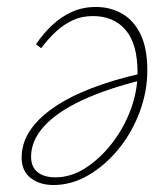

<svg xmlns="http://www.w3.org/2000/svg" viewBox="-20 -518 480 550"><path d="M133 12Q94 12 68 -8Q42 -28 42 -67Q42 -107 65 -142.5Q88 -178 132.5 -209Q177 -240 241.5 -265Q306 -290 387 -308L388 -289Q286 -264 214.5 -230.5Q143 -197 106 -156Q69 -115 69 -69Q69 -40 87.5 -25Q106 -10 139 -10Q183 -10 224.5 -36.5Q266 -63 300 -106.5Q334 -150 354 -203Q374 -256 374 -310Q374 -392 340 -432Q306 -472 246 -472Q215 -472 189.5 -460.5Q164 -449 141.5 -428.5Q119 -408 98 -380L83 -391Q104 -422 129.5 -446Q155 -470 186 -484Q217 -498 255 -498Q296 -498 329.5 -479Q363 -460 382.5 -420Q402 -380 402 -316Q402 -256 380 -197Q358 -138 319.5 -91Q281 -44 233 -16Q185 12 133 12Z"/></svg>

Font: Source Serif 4 ExtraLight
Style: Italic
Weight: 250
Italic angle: -12°
Designer: Frank Grießhammer
Foundry: Adobe Systems Incorporated
Version: Version 4.004;hotconv 1.0.116;makeotfexe 2.5.65601